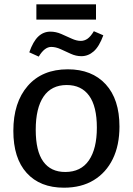

<svg xmlns="http://www.w3.org/2000/svg" viewBox="-20 -862 616 892"><path d="M295 -540Q407 -540 471 -470.5Q535 -401 535 -274Q535 -187 504 -123.5Q473 -60 415.5 -25Q358 10 277 10Q166 10 104 -58.5Q42 -127 42 -254Q42 -386 109 -463Q176 -540 295 -540ZM290 -467Q219 -467 182.5 -413.5Q146 -360 146 -259Q146 -160 181 -111.5Q216 -63 283 -63Q356 -63 393 -117Q430 -171 430 -269Q430 -368 394 -417.5Q358 -467 290 -467ZM160 -599 116 -619Q134 -670 158 -692.5Q182 -715 214 -715Q240 -715 265 -704Q290 -693 313 -682.5Q336 -672 355 -672Q372 -672 386.5 -682Q401 -692 416 -717L460 -698Q441 -646 415.5 -623.5Q390 -601 358 -601Q333 -601 309 -612Q285 -623 262 -633.5Q239 -644 218 -644Q187 -644 160 -599ZM426 -842V-771H149V-842Z"/></svg>

Font: Bitter Medium
Style: Regular
Weight: 500
Designer: Sol Matas, and Bitter project Authors
Foundry: Sol Matas
Version: Version 2.001